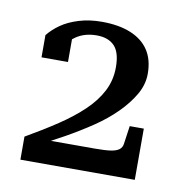

<svg xmlns="http://www.w3.org/2000/svg" viewBox="-51 -764 425 443"><g transform="rotate(10 162.0 -542.0)"><path d="M189 -424H57Q54 -423 53 -419.5Q52 -416 53 -413Q54 -410 54 -408Q85 -423 117 -441Q149 -459 178 -478.5Q207 -498 229.5 -520.5Q252 -543 265.5 -566.5Q279 -590 279 -615Q279 -648 264.5 -670Q250 -692 222 -703.5Q194 -715 154 -715Q125 -715 100.5 -707.5Q76 -700 59 -688Q42 -676 31 -662V-610H93V-673Q86 -673 81 -667Q76 -661 73 -653Q70 -645 69 -636Q80 -655 100 -668.5Q120 -682 148 -682Q175 -682 189.5 -667Q204 -652 204 -617Q204 -587 191 -561.5Q178 -536 154 -513Q130 -490 97 -468Q64 -446 24 -423V-369H292V-489H259L253 -447Q252 -438 245.5 -433Q239 -428 226 -426Q213 -424 189 -424Z"/></g></svg>

Font: Roboto Serif 72pt
Style: Regular
Weight: 400
Designer: Greg Gazdowicz
Foundry: Commercial Type
Version: Version 1.008